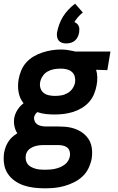

<svg xmlns="http://www.w3.org/2000/svg" viewBox="-23 -800 643 1043"><path d="M220 223Q191 223 161.5 219.5Q132 216 105.5 207Q79 198 56 181.5Q33 165 18 141.5Q3 118 -1 89Q-5 60 -1 31Q2 15 7.5 -0.5Q13 -16 22 -30Q31 -44 43.5 -55.5Q56 -67 71 -76Q60 -93 55.5 -114Q51 -135 54 -157Q58 -181 71.5 -202.5Q85 -224 105 -239Q84 -265 78 -299Q72 -333 78 -368Q82 -392 92 -416.5Q102 -441 119.5 -460.5Q137 -480 160 -493.5Q183 -507 208 -515Q233 -523 257.5 -527Q282 -531 307 -531Q325 -531 343 -528.5Q361 -526 379 -522L384 -520H577L560 -419L499 -421Q505 -402 505.5 -380.5Q506 -359 502 -338Q498 -314 488 -289.5Q478 -265 460.5 -245.5Q443 -226 420 -212.5Q397 -199 372.5 -191.5Q348 -184 323 -181Q298 -178 274 -178Q250 -178 226.5 -180.5Q203 -183 180 -191Q173 -186 168.5 -178.5Q164 -171 162 -163Q161 -152 165.5 -141.5Q170 -131 178.5 -125Q187 -119 197.5 -116.5Q208 -114 220 -113Q220 -113 221 -113Q222 -113 222 -113Q225 -113 228 -113Q231 -113 234 -113H291Q310 -113 329.5 -111.5Q349 -110 367 -105.5Q385 -101 401.5 -93Q418 -85 432 -73.5Q446 -62 456.5 -47Q467 -32 472 -14Q477 4 477.5 23.5Q478 43 475 62Q470 88 458 113.5Q446 139 425 158.5Q404 178 378.5 190.5Q353 203 326.5 210.5Q300 218 273.5 220.5Q247 223 220 223ZM275 -279Q293 -279 310.5 -282Q328 -285 344.5 -294.5Q361 -304 371.5 -320Q382 -336 385 -353Q387 -368 383.5 -382.5Q380 -397 370 -407Q360 -417 346 -421.5Q332 -426 318 -427H302Q285 -427 267.5 -423.5Q250 -420 234.5 -411Q219 -402 208.5 -386Q198 -370 195 -353Q192 -336 197 -320.5Q202 -305 214 -295.5Q226 -286 242.5 -282.5Q259 -279 275 -279ZM221 122Q235 122 248.5 121Q262 120 276 117Q290 114 303 108.5Q316 103 328 94.5Q340 86 347.5 73Q355 60 357 47Q359 34 355 21Q351 8 341 0.5Q331 -7 317.5 -9.5Q304 -12 291 -12H234Q230 -12 225.5 -12Q221 -12 217 -12Q216 -12 214.5 -12Q213 -12 212 -12Q202 -12 192.5 -11Q183 -10 173 -7.5Q163 -5 153.5 -0.5Q144 4 136 10.5Q128 17 123 26.5Q118 36 117 46Q115 59 118 71.5Q121 84 128.5 93Q136 102 147 107.5Q158 113 170 116.5Q182 120 195 121Q208 122 221 122Q221 122 221 122Q221 122 221 122ZM337 -564Q325 -564 314 -567.5Q303 -571 296 -579.5Q289 -588 287 -600Q285 -612 287 -624Q291 -646 299 -668Q307 -690 319.5 -710Q332 -730 348.5 -747.5Q365 -765 385 -780L427 -732Q413 -721 401.5 -708Q390 -695 381 -680Q389 -677 395 -671.5Q401 -666 404.5 -658.5Q408 -651 408 -642Q408 -633 407 -624Q405 -612 399.5 -600Q394 -588 384 -579.5Q374 -571 361.5 -567.5Q349 -564 337 -564Z"/></svg>

Font: Zed Sans Extended
Style: Bold Italic
Weight: 700
Width: 7
Italic angle: -9°
Designer: Belleve Invis
Foundry: Belleve Invis
Version: Version 1.0.0; ttfautohint (v1.8.4)